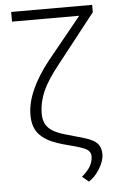

<svg xmlns="http://www.w3.org/2000/svg" viewBox="-60 -752 612 983"><g transform="rotate(-5 246.0 -261.0)"><path d="M451.7 -710.9V-672.9L256.3 -424.3Q194.8 -347.7 170.4 -291.7Q146 -235.8 146 -177.2Q146 -130.9 173.6 -103.5Q201.2 -76.2 269.5 -58.6L356.4 -33.7Q402.8 -19 420.2 1.2Q437.5 21.5 437.5 54.7Q437.5 89.4 412.8 129.6Q388.2 169.9 356.4 189L323.2 161.1Q381.3 113.8 381.3 61.5Q381.3 38.6 362.1 25.9Q342.8 13.2 273.2 -4.4Q203.6 -22 169.4 -40Q135.3 -58.1 115.7 -82.5Q87.9 -117.7 87.9 -175.8Q87.9 -297.4 207 -447.3L380.9 -661.1H35.6V-710.9Z"/></g></svg>

Font: Roboto Light
Style: Regular
Weight: 300
Designer: Google
Version: Version 2.134; 2016; ttfautohint (v1.6)